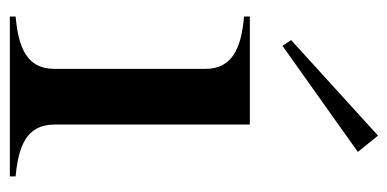

<svg xmlns="http://www.w3.org/2000/svg" viewBox="-224 -584 807 400"><g transform="rotate(90 180.0 -383.5)"><path d="M14 -12V0H347V-12C285 -18 239 -34 239 -93V-500H14V-488C78 -482 123 -465 123 -407V-93C123 -34 77 -18 14 -12ZM296 -725 262 -767 63 -586 75 -568Z"/></g></svg>

Font: Sprat Medium
Style: Regular
Weight: 500
Designer: Ethan Nakache
Foundry: Collletttivo
Version: Version 2.000;Glyphs 3.2 (3217)